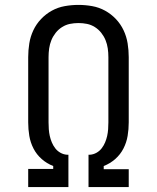

<svg xmlns="http://www.w3.org/2000/svg" viewBox="-20 -763 640 783"><path d="M95 0V-74H197V-86Q171 -96 150 -114.5Q129 -133 116.5 -157.5Q104 -182 99.5 -209Q95 -236 95 -264V-530Q95 -558 99.5 -586Q104 -614 116 -639.5Q128 -665 147.5 -685.5Q167 -706 191.5 -719.5Q216 -733 244 -738Q272 -743 300 -743Q328 -743 356 -738Q384 -733 408.5 -719.5Q433 -706 452.5 -685.5Q472 -665 484 -639.5Q496 -614 500.5 -586Q505 -558 505 -530V-264Q505 -236 500.5 -209Q496 -182 483.5 -157.5Q471 -133 450 -114.5Q429 -96 403 -86V-73H505V0H341V-132H347Q361 -133 373.5 -140Q386 -147 394.5 -158Q403 -169 408.5 -182Q414 -195 417 -208.5Q420 -222 421 -236Q422 -250 422 -264V-530Q422 -548 419.5 -565.5Q417 -583 410.5 -599Q404 -615 393 -629Q382 -643 367 -652.5Q352 -662 335 -665.5Q318 -669 300 -669Q282 -669 265 -665.5Q248 -662 233 -652.5Q218 -643 207 -629Q196 -615 189.5 -599Q183 -583 180.5 -565.5Q178 -548 178 -530V-264Q178 -250 179 -236Q180 -222 183 -208.5Q186 -195 191.5 -182Q197 -169 205.5 -158Q214 -147 226.5 -140Q239 -133 253 -132H259V0Z"/></svg>

Font: Iosevka Etoile
Style: Regular
Weight: 400
Designer: Belleve Invis
Foundry: Belleve Invis
Version: Version 33.2.4